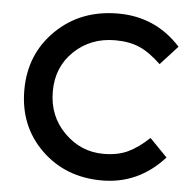

<svg xmlns="http://www.w3.org/2000/svg" viewBox="-52 -768 840 829"><g transform="rotate(5 368.0 -354.0)"><path d="M416 -107Q477 -107 521 -127.5Q565 -148 613 -193L689 -115Q578 8 419.5 8Q261 8 156.5 -94Q52 -196 52 -352Q52 -508 158.5 -612Q265 -716 427.5 -716Q590 -716 699 -596L624 -514Q574 -562 529.5 -581Q485 -600 425 -600Q319 -600 247 -531.5Q175 -463 175 -356.5Q175 -250 246.5 -178.5Q318 -107 416 -107Z"/></g></svg>

Font: Montserrat_am3
Style: Regular
Weight: 400
Designer: Julieta Ulanovsky
Foundry: Julieta Ulanovsky, Armenina letters added by Vahan Hovhannisyan
Version: Version 2.001